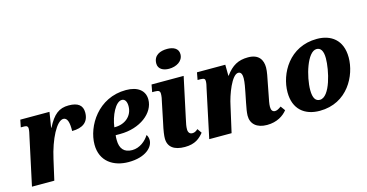

<svg xmlns="http://www.w3.org/2000/svg" viewBox="-79 -1142 2905 1519"><g transform="rotate(-15 1373.0 -383.0)"><path d="M113 -391 29 0H212L250 -167C284 -321 352 -454 407 -454C440 -454 452 -412 450 -343C536 -343 588 -379 588 -458C588 -517 551 -546 475 -546C396 -546 349 -509 299 -411H296L316 -536H77L65 -476H93C116 -476 123 -466 123 -453C123 -432 118 -412 113 -391Z M819 10C960 10 1024 -59 1024 -115C1024 -134 1018 -151 1010 -160C984 -117 933 -74 871 -74C804 -74 772 -113 772 -183C772 -196 772 -210 774 -222H811C975 -222 1097 -318 1097 -428C1097 -502 1040 -546 944 -546C716 -546 593 -344 593 -193C593 -55 696 10 819 10ZM787 -285H780C792 -377 841 -479 893 -479C918 -479 932 -455 932 -418C932 -337 867 -285 787 -285Z M1319 -620C1378 -620 1435 -651 1435 -709C1435 -758 1391 -776 1344 -776C1286 -776 1231 -754 1231 -686C1231 -641 1271 -620 1319 -620ZM1280 10C1365 10 1404 -26 1436 -65L1411 -101C1393 -86 1383 -80 1364 -80C1344 -80 1331 -95 1331 -120C1331 -145 1335 -164 1345 -209L1415 -536H1152L1141 -476H1162C1196 -476 1205 -468 1205 -445C1205 -427 1201 -402 1194 -375L1163 -225C1147 -154 1143 -118 1143 -96C1143 -26 1192 10 1280 10Z M1953 10C2036 10 2090 -28 2120 -66L2093 -103C2072 -88 2058 -80 2042 -80C2022 -80 2011 -95 2011 -122C2011 -149 2018 -177 2025 -214L2044 -313C2051 -349 2062 -397 2062 -432C2062 -492 2034 -546 1944 -546C1864 -546 1812 -517 1759 -445H1757L1756 -536H1524L1513 -476H1537C1570 -476 1574 -466 1574 -450C1574 -433 1569 -412 1565 -396L1481 0H1664L1712 -212C1729 -297 1785 -448 1838 -448C1865 -448 1869 -418 1869 -395C1869 -362 1858 -310 1853 -284L1837 -204C1828 -160 1823 -129 1822 -102C1821 -33 1869 10 1953 10Z M2385 10C2613 10 2714 -193 2714 -339C2714 -485 2621 -546 2508 -546C2282 -546 2175 -350 2175 -197C2175 -59 2261 10 2385 10ZM2408 -74C2373 -74 2353 -102 2353 -168C2353 -277 2409 -469 2485 -469C2517 -469 2538 -443 2538 -380C2538 -283 2492 -74 2408 -74Z"/></g></svg>

Font: Noto Serif SemiCondensed Black
Style: Italic
Weight: 900
Width: 4
Italic angle: -12°
Designer: Monotype Design Team
Foundry: Monotype Imaging Inc.
Version: Version 2.014